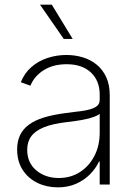

<svg xmlns="http://www.w3.org/2000/svg" viewBox="-20 -788 571 820"><path d="M227.1 12.2Q179.7 12.2 140.1 -6.8Q100.6 -25.9 76.9 -62.3Q53.2 -98.6 53.2 -149.9Q53.2 -184.1 65.4 -210.2Q77.6 -236.3 102.8 -255.1Q127.9 -273.9 167.2 -286.1Q206.5 -298.3 261.2 -305.2Q303.2 -310.1 335.9 -314.9Q368.7 -319.8 387.2 -330.3Q405.8 -340.8 405.8 -361.3V-383.8Q405.8 -443.4 368.2 -478.5Q330.6 -513.7 264.6 -513.7Q206.5 -513.7 166.3 -488Q126 -462.4 109.9 -421.9L68.8 -437Q85 -476.6 114.7 -502.2Q144.5 -527.8 183.1 -540.5Q221.7 -553.2 263.7 -553.2Q300.3 -553.2 333.5 -543.2Q366.7 -533.2 392.8 -512Q418.9 -490.7 433.8 -458.3Q448.7 -425.8 448.7 -380.9V0H405.8V-98.1H402.8Q388.7 -67.9 363.8 -43Q338.9 -18.1 304.4 -2.9Q270 12.2 227.1 12.2ZM231 -27.8Q282.2 -27.8 321.5 -53.2Q360.8 -78.6 383.3 -122.3Q405.8 -166 405.8 -221.2V-301.8Q397.5 -294.9 382.1 -289.3Q366.7 -283.7 347.4 -279.3Q328.1 -274.9 307.1 -272Q286.1 -269 266.1 -266.6Q206.1 -259.8 168.7 -244.9Q131.3 -230 113.8 -206.3Q96.2 -182.6 96.2 -148.4Q96.2 -92.8 135 -60.3Q173.8 -27.8 231 -27.8ZM252.4 -621.6 150.9 -768.1H201.2L290.5 -621.6Z"/></svg>

Font: Inter Tight ExtraLight
Style: Regular
Weight: 250
Designer: Rasmus Andersson
Foundry: rsms
Version: Version 3.004